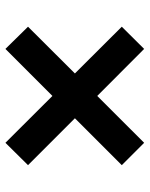

<svg xmlns="http://www.w3.org/2000/svg" viewBox="56 -632 537 688"><g transform="rotate(-90 324.0 -288.5)"><path d="M492.2 -40 323.7 -208 155.8 -40 75.7 -120.1 243.7 -288.1 75.7 -456.1 155.8 -537.1 323.7 -368.7 492.2 -537.1 571.8 -456.1 404.3 -288.1 571.8 -120.1Z"/></g></svg>

Font: Inter Display Semi Bold
Style: Regular
Weight: 600
Designer: Rasmus Andersson
Foundry: rsms
Version: Version 4.000;git-37864ae